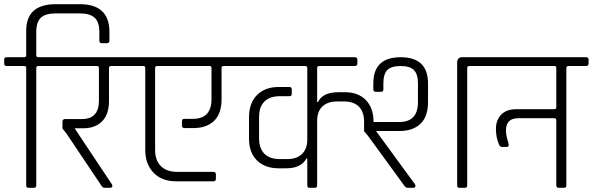

<svg xmlns="http://www.w3.org/2000/svg" viewBox="-33 -896 2828 916"><path d="M233 -876H348Q489 -876 489 -744V-702Q489 -690 477 -690H452Q441 -690 441 -702V-743Q441 -791 418.5 -811.5Q396 -832 348 -832H233Q184 -832 162 -811.5Q140 -791 140 -743V-632Q140 -623 150 -623H234Q246 -623 246 -612V-593Q246 -581 234 -581H150Q140 -581 140 -572V-12Q140 0 129 0H103Q92 0 92 -12V-572Q92 -581 82 -581H-1Q-13 -581 -13 -593V-612Q-13 -623 -1 -623H82Q92 -623 92 -632V-749Q92 -876 233 -876Z M439 -416V-572Q439 -581 430 -581H229Q217 -581 217 -593V-612Q217 -623 229 -623H570Q583 -623 583 -612V-593Q583 -581 570 -581H497Q487 -581 487 -572V-415Q487 -350 454 -317Q421 -284 364 -284H323L500 -18Q503 -15 503 -10Q503 0 492 0H466Q456 0 451 -10L284 -259L265 -283V-315Q265 -328 278 -328H358Q439 -328 439 -416Z M566 -623H1096Q1108 -623 1108 -612V-593Q1108 -581 1096 -581H1034Q1024 -581 1024 -572V-423Q1024 -353 988 -319Q952 -285 890 -285H847Q835 -285 835 -297V-318Q835 -329 847 -329H887Q976 -329 976 -423V-572Q976 -581 967 -581H717Q707 -581 707 -572V-181Q707 -131 734.5 -103.5Q762 -76 813 -76H985Q997 -76 997 -64V-43Q997 -31 985 -31H807Q739 -31 699.5 -72Q660 -113 660 -180V-572Q660 -581 650 -581H566Q554 -581 554 -593V-612Q554 -623 566 -623Z M2170 -623H2290Q2302 -623 2302 -612V-593Q2302 -581 2290 -581H2206Q2196 -581 2196 -572V-12Q2196 0 2185 0H2159Q2148 0 2148 -12V-599Q2148 -609 2154 -616Q2160 -623 2170 -623ZM1748 -470V-498Q1748 -623 1878.5 -623Q2009 -623 2009 -498V-409Q2009 -340 1973 -305.5Q1937 -271 1873 -271H1761L1946 -18Q1949 -14 1949 -9Q1949 0 1939 0H1911Q1903 0 1896 -10L1724 -246L1704 -270V-315Q1704 -362 1679.5 -387Q1655 -412 1608 -412H1576Q1530 -412 1505 -388Q1480 -364 1480 -319V-12Q1480 0 1469 0H1444Q1433 0 1433 -12V-140H1429Q1404 -93 1332 -93H1297Q1231 -93 1193 -130.5Q1155 -168 1155 -234V-340Q1156 -406 1194 -443.5Q1232 -481 1297 -481H1347Q1359 -481 1359 -470V-448Q1359 -437 1347 -437H1301Q1254 -437 1228.5 -411.5Q1203 -386 1203 -338V-236Q1203 -188 1228.5 -162.5Q1254 -137 1302 -137H1337Q1383 -137 1408 -161.5Q1433 -186 1433 -230V-572Q1433 -581 1423 -581H1092Q1080 -581 1080 -593V-612Q1080 -623 1092 -623H1660Q1672 -623 1672 -612V-593Q1672 -581 1660 -581H1490Q1480 -581 1480 -572V-409H1484Q1506 -456 1582 -456H1614Q1676 -456 1712.5 -418.5Q1749 -381 1749 -315V-314H1872Q1961 -314 1961 -409V-498Q1961 -542 1942 -561.5Q1923 -581 1878.5 -581Q1834 -581 1815 -562Q1796 -543 1796 -498V-470Q1796 -458 1785 -458H1760Q1748 -458 1748 -470Z M2612 -581H2286Q2274 -581 2274 -593V-612Q2274 -623 2286 -623H2763Q2775 -623 2775 -612V-593Q2775 -581 2763 -581H2679Q2669 -581 2669 -572V-12Q2669 0 2658 0H2632Q2621 0 2621 -12V-322Q2621 -332 2611 -332H2440Q2381 -332 2381 -274Q2381 -253 2387.5 -231.5Q2394 -210 2394 -205Q2394 -195 2384 -195H2364Q2352 -195 2348 -206Q2333 -240 2333 -281.5Q2333 -323 2358 -349Q2383 -375 2430 -375H2611Q2621 -375 2621 -384V-572Q2621 -581 2612 -581Z"/></svg>

Font: Rajdhani
Style: Regular
Weight: 400
Designer: Satya Rajpurohit, Jyotish Sonowal
Foundry: Indian Type Foundry
Version: Version 1.201 February 1, 2022